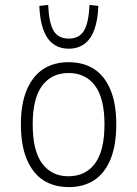

<svg xmlns="http://www.w3.org/2000/svg" viewBox="-20 -753 558 781"><path d="M260 8Q199 8 156 -20Q113 -48 89 -105Q65 -162 65 -247Q65 -331 89 -387.5Q113 -444 156 -472Q199 -500 259 -500Q320 -500 363 -472Q406 -444 429.5 -387.5Q453 -331 453 -247Q453 -162 429.5 -105Q406 -48 363 -20Q320 8 260 8ZM258 -36Q328 -36 366.5 -88Q405 -140 405 -247Q405 -353 366.5 -404.5Q328 -456 259 -456Q190 -456 151.5 -404.5Q113 -353 113 -247Q113 -140 151.5 -88Q190 -36 258 -36ZM260 -555Q222 -555 196 -574.5Q170 -594 156 -633Q142 -672 140 -729L176 -733Q179 -660 198 -628Q217 -596 260 -596Q302 -596 321.5 -628Q341 -660 344 -733L380 -729Q378 -672 364 -633Q350 -594 323.5 -574.5Q297 -555 260 -555Z"/></svg>

Font: Nunito Sans 7pt Condensed ExtraLight
Style: Regular
Weight: 250
Width: 3
Designer: Vernon Adams
Foundry: Vernon Adams
Version: Version 3.101;gftools[0.9.27]